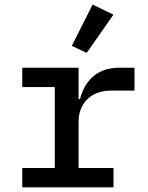

<svg xmlns="http://www.w3.org/2000/svg" viewBox="-20 -808 640 828"><path d="M76 0H469.5V-83.5H318.9V-283.4C318.9 -357.2 367.2 -417.3 458.8 -417.3H560V-516H495.7C389.6 -516 344.5 -451.3 324.6 -380.7H318.9V-516H76V-432.5H216.3V-83.5H76ZM289.8 -610.4 353.7 -579.9 469.1 -744.7 379.3 -788.4Z"/></svg>

Font: Margiela Mono Medium
Style: Regular
Weight: 500
Designer: Mike Abbink, Paul van der Laan, Pieter van Rosmalen
Foundry: Bold Monday
Version: Version 2.003 2021